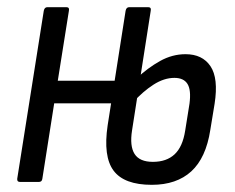

<svg xmlns="http://www.w3.org/2000/svg" viewBox="-20 -507 656 535"><path d="M36 0Q27 0 28 -9L102 -477Q104 -487 112 -487H165Q174 -487 172 -477L141 -282H313L303 -219H131L98 -9Q97 0 88 0ZM403 8Q326 8 296.5 -31.5Q267 -71 280 -158L330 -477Q332 -487 340 -487H393Q402 -487 400 -477L348 -144Q341 -100 355 -78Q369 -56 406 -56Q444 -56 466.5 -77Q489 -98 496 -143L508 -218Q513 -256 502.5 -273Q492 -290 466 -290Q437 -290 407.5 -271Q378 -252 351 -222L361 -289Q392 -318 426 -337Q460 -356 497 -356Q544 -356 566.5 -322.5Q589 -289 578 -218L566 -145Q554 -67 513 -29.5Q472 8 403 8Z"/></svg>

Font: Sofia Sans Condensed
Style: Italic
Weight: 400
Italic angle: -9°
Designer: Botio Nikoltchev, Ani Petrova
Foundry: lettersoup
Version: Version 4.101